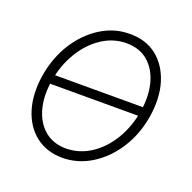

<svg xmlns="http://www.w3.org/2000/svg" viewBox="-105 -659 779 777"><g transform="rotate(20 284.5 -270.5)"><path d="M496.6 -292.5 485.8 -253.4H74.2L84.5 -292.5ZM240.7 11.7Q172.4 11.2 125.2 -25.6Q78.1 -62.5 58.3 -127.2Q38.6 -191.9 51.8 -274.9Q65.4 -356 105.5 -418.7Q145.5 -481.4 203.6 -517.6Q261.7 -553.7 327.6 -553.2Q396.5 -553.7 443.4 -516.6Q490.2 -479.5 510.3 -414.8Q530.3 -350.1 517.1 -267.1Q503.9 -186.5 463.4 -123.5Q422.9 -60.5 365 -24.7Q307.1 11.2 240.7 11.7ZM240.7 -28.8Q299.3 -29.3 348.4 -61.8Q397.5 -94.2 430.7 -150.1Q463.9 -206.1 475.1 -274.9Q485.8 -341.3 471.7 -395.5Q457.5 -449.7 420.9 -481.4Q384.3 -513.2 327.6 -513.2Q270 -513.2 220.9 -480.2Q171.9 -447.3 138.7 -391.6Q105.5 -335.9 94.2 -267.1Q83 -200.7 97.2 -146.7Q111.3 -92.8 148.2 -61Q185.1 -29.3 240.7 -28.8Z"/></g></svg>

Font: Inter Tight ExtraLight
Style: Italic
Weight: 250
Italic angle: -9.39999°
Designer: Rasmus Andersson
Foundry: rsms
Version: Version 3.004